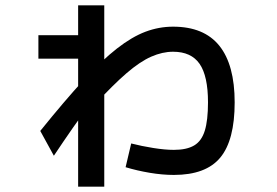

<svg xmlns="http://www.w3.org/2000/svg" viewBox="-20 -640 1040 720"><path d="M632 16Q589 16 541.5 8Q494 0 451 -13L472 -102Q511 -92 555 -85Q599 -78 632 -78Q680 -78 708 -94.5Q736 -111 748 -150Q760 -189 760 -256Q760 -355 728.5 -400.5Q697 -446 629 -446Q589 -446 547 -427.5Q505 -409 454.5 -365.5Q404 -322 335 -247H316Q287 -209 253.5 -161Q220 -113 182 -56L131 -149Q223 -263 292.5 -338.5Q362 -414 418.5 -458Q475 -502 525.5 -521Q576 -540 629 -540Q745 -540 802.5 -468.5Q860 -397 860 -256Q860 -114 806 -49Q752 16 632 16ZM273 60V-420H124V-508H273V-620H371V60Z"/></svg>

Font: M PLUS 1 Code Medium
Style: Regular
Weight: 500
Designer: Coji Morishita
Foundry: UNDERFOREST DESIGN
Version: Version 1.002